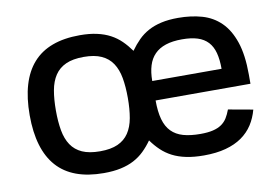

<svg xmlns="http://www.w3.org/2000/svg" viewBox="-65 -657 1114 773"><g transform="rotate(-10 492.5 -271.0)"><path d="M47.6 -270.2Q47.6 -410.9 110.4 -481.7Q173.3 -552.6 301.8 -552.6Q341.3 -552.6 371.6 -545.8Q402 -539.1 426 -526.3Q449.9 -513.5 468.8 -495Q487.6 -476.6 504.3 -453.1Q521 -476.6 539.4 -495Q557.9 -513.5 581.5 -526.3Q605.1 -539.1 634.9 -545.8Q664.8 -552.6 703.5 -552.6Q756.4 -552.6 800.8 -540Q845.2 -527.3 877.1 -496.1Q909.1 -464.8 927 -411.9Q945 -359 945 -278.4V-240.8H557.2Q557.2 -194.6 566.1 -163.2Q574.9 -131.7 593.8 -112.6Q612.6 -93.4 641.9 -85Q671.2 -76.7 712 -76.7Q742.5 -76.7 763.3 -81.7Q784.1 -86.6 798.3 -96.4Q812.5 -106.2 821.6 -120.7Q830.6 -135.3 837.7 -154.5L938.2 -136.4Q929.3 -103 911.8 -75.8Q894.2 -48.7 866.7 -29.3Q839.1 -9.9 800.6 0.5Q762.1 11 710.9 11Q670.1 11 638.7 4.4Q607.2 -2.1 582.7 -14.7Q558.2 -27.3 539.1 -45.5Q519.9 -63.6 503.2 -87Q486.9 -63.9 468 -45.6Q449.2 -27.3 425.4 -14.7Q401.6 -2.1 371.4 4.4Q341.3 11 301.8 11Q173.3 11 110.4 -59.7Q47.6 -130.3 47.6 -270.2ZM154.8 -270.6Q154.8 -224.8 161.2 -188.9Q167.6 -153.1 184.1 -128.4Q200.6 -103.7 229.2 -90.9Q257.8 -78.1 302.2 -78.1Q346.2 -78.1 374.6 -90.9Q403.1 -103.7 419.6 -128.4Q436.1 -153.1 442.5 -188.9Q448.9 -224.8 448.9 -270.6Q448.9 -316.4 442.5 -352.3Q436.1 -388.1 419.6 -413Q403.1 -437.9 374.6 -450.8Q346.2 -463.8 302.2 -463.8Q257.8 -463.8 229.2 -450.8Q200.6 -437.9 184.1 -413Q167.6 -388.1 161.2 -352.3Q154.8 -316.4 154.8 -270.6ZM840.9 -320.3Q840.9 -358.3 833.6 -385.7Q826.3 -413 810 -430.6Q793.7 -448.2 767.8 -456.5Q741.8 -464.8 704.2 -464.8Q665.1 -464.8 637.4 -455.6Q609.7 -446.4 592 -428.3Q574.2 -410.2 565.9 -383.2Q557.5 -356.2 557.5 -320.3Z"/></g></svg>

Font: Cannonade Med
Style: Regular
Weight: 500
Designer: Rasmus Andersson
Foundry: rsms
Version: Version 3.012;git-f93a4a705